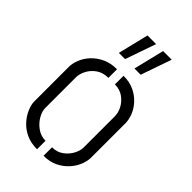

<svg xmlns="http://www.w3.org/2000/svg" viewBox="-224 -817 896 896"><g transform="rotate(45 223.5 -369.0)"><path d="M260 -587 297 -739H354L301 -587ZM157 -587 194 -739H251L198 -587ZM205 1Q164 1 133 -13.5Q102 -28 81 -51.5Q60 -75 49 -101Q38 -127 38 -149V-377Q38 -399 48.5 -425.5Q59 -452 80.5 -475Q102 -498 133 -512.5Q164 -527 205 -527V-470Q170 -470 146 -453.5Q122 -437 109 -412.5Q96 -388 96 -365V-161Q96 -141 110 -116Q124 -91 149 -73Q174 -55 205 -55ZM248 1V-55Q281 -55 304.5 -72.5Q328 -90 340.5 -114Q353 -138 353 -159V-365Q353 -388 340.5 -412Q328 -436 304.5 -453Q281 -470 248 -470V-527Q289 -527 319 -512.5Q349 -498 370 -475Q391 -452 401 -425.5Q411 -399 411 -377V-149Q411 -127 400.5 -100.5Q390 -74 369 -51Q348 -28 318 -13.5Q288 1 248 1Z"/></g></svg>

Font: Stick No Bills Light
Style: Regular
Weight: 300
Version: Version 2.000